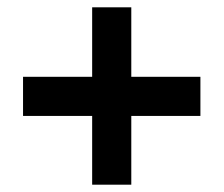

<svg xmlns="http://www.w3.org/2000/svg" viewBox="-20 -667 612 525"><path d="M232 -162V-350H43V-457H232V-647H339V-457H528V-350H339V-162Z"/></svg>

Font: Noto Sans Tamil UI
Style: Regular
Weight: 400
Designer: Jelle Bosma - Monotype Design Team
Foundry: Monotype Imaging Inc.
Version: Version 2.004